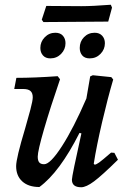

<svg xmlns="http://www.w3.org/2000/svg" viewBox="-20 -777 537 809"><path d="M477 -104Q410 -38 376.5 -13Q343 12 322 12Q283 12 283 -20Q283 -35 323 -215L315 -217Q231 -51 146 11Q100 11 74 -12.5Q48 -36 48 -77Q48 -110 86 -236Q98 -277 108 -315Q118 -353 118 -367Q118 -385 108.5 -393.5Q99 -402 78 -402H40L49 -449Q125 -449 223 -456L233 -443Q192 -324 165.5 -232.5Q139 -141 139 -117Q139 -100 145.5 -92.5Q152 -85 166 -85Q192 -85 241 -161Q290 -237 344 -362L360 -455L371 -460L449 -452L457 -442Q434 -364 410.5 -263.5Q387 -163 375 -87L379 -83Q386 -84 398 -92.5Q410 -101 448 -134L462 -133ZM436 -686 299 -685 163 -684 156 -694 175 -752 323 -751Q369 -751 447 -757L452 -745ZM150 -575Q150 -601 168.5 -620Q187 -639 213 -639Q234 -639 245 -626.5Q256 -614 256 -595Q256 -569 237.5 -550Q219 -531 192 -531Q172 -531 161 -543.5Q150 -556 150 -575ZM316 -575Q316 -602 334 -620.5Q352 -639 379 -639Q399 -639 410.5 -626.5Q422 -614 422 -595Q422 -569 403.5 -550Q385 -531 358 -531Q337 -531 326.5 -543.5Q316 -556 316 -575Z"/></svg>

Font: Alegreya Medium
Style: Italic
Weight: 500
Italic angle: -7°
Designer: Juan Pablo del Peral
Foundry: Huerta Tipografica
Version: Version 2.008; ttfautohint (v1.8)